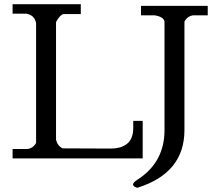

<svg xmlns="http://www.w3.org/2000/svg" viewBox="-20 -755 1050 915"><path d="M859 -652Q873 -678 900 -682H970V-727H652V-682H717Q760 -675 764 -652V-135Q764 19 634 102Q614 115 614 124Q614 134 634 140Q859 70 859 -135ZM247 -650Q266 -685 283 -688H365V-735H40V-690H105Q124 -687 137 -675Q149 -662 152 -645V-74Q139 -49 111 -45H40V0H660V-179H615V-145Q615 -47 505 -47L278 -48Q252 -62 247 -91Z"/></svg>

Font: Sawarabi Mincho
Style: Regular
Weight: 400
Version: Version 1.082; ttfautohint (v1.8.4.7-5d5b)